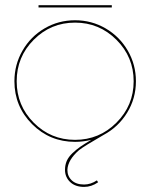

<svg xmlns="http://www.w3.org/2000/svg" viewBox="-20 -548 584 747"><path d="M415 -519H129.9V-527.8H415ZM111.3 -393.3Q44.9 -326.7 44.9 -231.9Q44.9 -137.2 111.3 -70.6Q177.7 -3.9 272 -3.9Q366.2 -3.9 433.1 -70.8Q500 -137.7 500 -231.9Q500 -326.2 433.1 -393.1Q366.2 -460 272 -460Q177.7 -460 111.3 -393.3ZM508.8 -231.9Q508.8 -165 474.6 -109.4Q440.4 -53.7 382.8 -22.9Q308.1 20 287.6 36.1Q244.1 73.7 242.2 112.8Q242.2 137.7 259.3 153.8Q276.4 169.9 307.1 169.9Q333 169.9 356.9 153.8L361.8 161.1Q335.9 179.2 307.1 179.2Q272.9 179.2 252.9 160.2Q232.9 141.1 232.9 112.8Q232.9 93.8 239.7 78.1Q246.6 62.5 261.7 48.1Q276.9 33.7 292.7 22.7Q308.6 11.7 335 -3.9Q302.7 3.9 272 3.9Q173.8 3.9 105 -64.9Q36.1 -133.8 36.1 -231.9Q36.1 -296.4 67.6 -351.1Q99.1 -405.8 153.3 -437.5Q207.5 -469.2 272 -469.2Q336.4 -469.2 390.9 -437.5Q445.3 -405.8 477.1 -351.1Q508.8 -296.4 508.8 -231.9Z"/></svg>

Font: Rawengulk
Style: Ultralight
Weight: 200
Version: Version 0.92